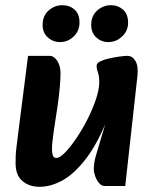

<svg xmlns="http://www.w3.org/2000/svg" viewBox="-20 -706 591 739"><path d="M132 13Q93 13 66.5 -9Q40 -31 40 -78Q40 -93 40.5 -107Q41 -121 43.5 -140.5Q46 -160 50 -193L88 -491H171Q188 -491 200.5 -471.5Q213 -452 213 -424Q213 -403 210 -369Q207 -335 201 -294L188 -209Q184 -181 182 -162.5Q180 -144 180 -130Q180 -117 183.5 -107.5Q187 -98 197 -98Q210 -98 230.5 -119Q251 -140 274 -174Q297 -208 317 -247.5Q337 -287 349.5 -324.5Q362 -362 362 -390Q362 -413 356.5 -428.5Q351 -444 352 -454Q352 -463 366.5 -470Q381 -477 401.5 -481.5Q422 -486 441.5 -488.5Q461 -491 470 -491Q490 -491 501.5 -471Q513 -451 509 -414L462 10H384Q371 10 361.5 -1Q352 -12 346.5 -27.5Q341 -43 341 -55Q341 -78 348.5 -105Q356 -132 369 -174Q382 -216 400 -282V-265Q361 -163 316 -102Q271 -41 224.5 -14Q178 13 132 13ZM397 -544Q370 -544 350.5 -562Q331 -580 331 -610Q331 -645 354 -665.5Q377 -686 407 -686Q434 -686 453.5 -669Q473 -652 473 -619Q473 -587 450 -565.5Q427 -544 397 -544ZM211 -544Q184 -544 164 -562Q144 -580 144 -610Q144 -645 167 -665.5Q190 -686 220 -686Q248 -686 267 -669Q286 -652 286 -619Q286 -587 263.5 -565.5Q241 -544 211 -544Z"/></svg>

Font: Alkatra SemiBold
Style: Regular
Weight: 600
Designer: Suman Bhandary
Version: Version 1.100;gftools[0.9.22]